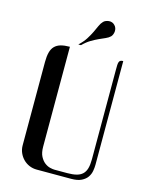

<svg xmlns="http://www.w3.org/2000/svg" viewBox="-131 -978 828 1061"><g transform="rotate(15 283.0 -448.0)"><path d="M74.7 -586.4Q74.7 -619.1 80.6 -641.4Q86.4 -663.6 99.6 -677.2Q112.8 -690.9 134 -697Q155.3 -703.1 186 -703.1V-132.3Q186 -97.2 197 -76.2Q208 -55.2 223.1 -43.7Q238.3 -32.2 253.9 -28.6Q269.5 -24.9 278.8 -24.9H352.5Q383.3 -24.9 404.5 -30.3Q425.8 -35.6 439.2 -48.3Q452.6 -61 458.5 -82Q464.4 -103 464.4 -133.8V-645Q464.4 -661.6 464.8 -672.6Q465.3 -683.6 467.8 -690.4Q470.2 -697.3 475.8 -700.2Q481.4 -703.1 491.2 -703.1V-109.9Q491.2 -93.3 487.8 -74Q484.4 -54.7 473.1 -38.3Q461.9 -22 439.9 -11Q418 0 381.3 0H184.1Q161.6 0 141.6 -8.5Q121.6 -17.1 106.7 -32.2Q91.8 -47.4 83.3 -67.1Q74.7 -86.9 74.7 -109.9ZM357.9 -896Q378.4 -897.5 391.6 -883.3Q398.4 -876.5 401.4 -867.7Q404.3 -858.9 403.8 -849.9Q403.3 -840.8 400.1 -832.5Q397 -824.2 391.6 -818.4Q381.3 -808.1 364.7 -801Q348.1 -793.9 328.4 -784.9Q308.6 -775.9 286.6 -762.7Q264.6 -749.5 242.7 -727.5H227.5Q252 -750 266.6 -772.9Q281.2 -795.9 291.3 -816.9Q301.3 -837.9 308.8 -855Q316.4 -872.1 327.1 -882.8Q337.4 -893.6 357.9 -896Z"/></g></svg>

Font: Unique
Style: Regular
Weight: 400
Designer: Anna Pocius (aka Artmaker)
Foundry: Anna Pocius
Version: Version 1.000 2013 initial release